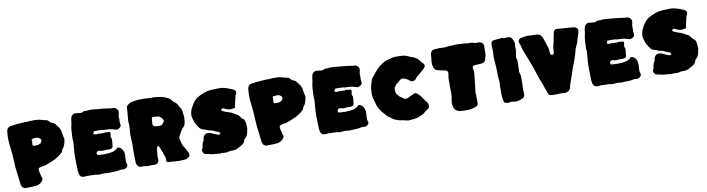

<svg xmlns="http://www.w3.org/2000/svg" viewBox="-30 -1692 9393 2550"><g transform="rotate(-10 4666.5 -416.5)"><path d="M138.7 19.5C138.7 19.5 134.8 20 134.8 20C128.4 20 123.5 14.2 120.1 2.4C112.3 -7.8 107.4 -21 105.5 -37.1C103.5 -53.2 101.6 -68.8 100.1 -85C98.1 -111.8 94.7 -138.7 90.3 -165.5C81.1 -228 75.2 -291 73.7 -354C71.3 -415 66.9 -470.7 60.1 -521C52.7 -580.1 48.8 -626 48.8 -658.2C48.8 -687.5 50.8 -716.8 54.2 -746.1C56.2 -770 63.5 -787.6 76.7 -798.8C89.4 -810.1 109.4 -816.4 136.2 -817.9C142.6 -818.4 162.6 -821.3 196.3 -825.7C208.5 -827.6 241.7 -830.1 295.9 -832.5C298.3 -832.5 302.2 -833.5 307.1 -835C317.4 -833.5 327.1 -832.5 337.4 -832.5C345.7 -832.5 359.4 -834 378.4 -836.9C378.4 -836.9 441.9 -837.4 441.9 -837.4C476.1 -837.4 507.3 -832.5 536.1 -822.8C552.7 -816.4 569.8 -812.5 586.9 -810.5C600.6 -809.1 613.8 -801.3 627 -786.6C627 -786.6 633.8 -779.3 633.8 -779.3C635.3 -778.3 636.2 -776.9 637.7 -775.4C644 -769 649.9 -764.6 654.3 -763.2C673.8 -758.8 689 -750 700.2 -736.8C710.9 -723.6 722.2 -709 734.4 -692.9C746.6 -676.8 754.9 -660.2 760.3 -643.6C765.1 -627 768.6 -609.4 770.5 -591.3C772 -573.2 775.9 -555.2 781.2 -538.1C783.2 -531.2 784.2 -524.4 784.2 -517.1C784.2 -510.7 781.7 -498.5 777.3 -479.5C773.9 -465.3 770 -451.7 765.1 -438.5C759.8 -425.3 752 -412.6 741.7 -401.4C735.8 -394.5 731.4 -386.2 729 -376C726.1 -365.7 721.7 -356.9 715.3 -350.1C687 -323.2 655.8 -300.3 622.1 -281.7C594.2 -268.1 565.4 -255.9 535.6 -244.6C517.1 -237.8 498.5 -230.5 480.5 -222.7C475.1 -220.2 458.5 -217.3 430.7 -213.9C402.8 -210 385.3 -203.1 378.9 -193.8C378.9 -193.8 379.4 -185.5 379.4 -185.5C379.4 -185.5 378.9 -166.5 378.9 -166.5C379.4 -152.8 384.8 -129.4 394.5 -96.2C394.5 -86.9 398.4 -75.7 406.2 -63C406.7 -61.5 407.2 -59.6 407.2 -57.1C407.2 -48.3 401.9 -36.6 391.6 -21.5C382.8 -9.3 371.6 0.5 357.9 7.8C344.2 16.1 329.6 22 314 24.4C282.2 27.8 251.5 29.3 221.7 29.3C214.4 29.3 205.6 29.8 194.3 30.3C183.1 30.8 172.4 31.2 161.1 31.2C155.8 31.2 147.9 27.3 138.7 19.5ZM469.7 -529.3C477.1 -540.5 481 -549.8 481 -557.6C481 -561 480.5 -564.5 479.5 -567.4C474.1 -578.6 465.3 -587.4 453.6 -593.8C441.4 -600.1 430.2 -603.5 418.9 -603.5C418.9 -603.5 413.1 -603 413.1 -603C398.9 -601.6 384.3 -600.1 369.6 -598.6C359.4 -598.1 354.5 -594.2 354.5 -587.4C354.5 -585 355 -582.5 355.5 -579.6C356 -573.7 356.4 -567.9 356.4 -562C356.4 -555.2 356 -548.3 355 -541.5C354.5 -538.1 354 -530.3 354 -518.1C354 -515.6 354.5 -513.2 355 -511.2C357.4 -505.4 367.7 -502.4 385.3 -502.4C428.7 -502.4 457 -511.2 469.7 -529.3Z M1157.7 24.4C1141.6 24.4 1129.9 22.5 1121.6 18.6C1117.7 16.6 1113.8 15.6 1110.4 15.6C1107.9 15.6 1106 16.1 1104 16.6C1104 16.6 1017.1 14.2 1017.1 14.2C1008.8 13.7 1000 13.7 991.7 13.7C984.9 13.7 978 14.6 971.7 17.1C962.4 16.6 953.6 16.1 945.8 16.1C910.6 16.1 890.6 -12.2 886.2 -69.3C886.2 -69.3 884.8 -115.2 884.8 -115.2C882.8 -158.7 881.8 -202.6 881.8 -246.6C881.8 -295.4 884.3 -344.2 889.6 -393.6C889.6 -393.6 895 -461.9 895 -461.9C895 -468.3 894.5 -474.1 893.1 -480.5C891.6 -486.3 891.1 -491.7 891.1 -497.1C891.1 -497.1 891.1 -500.5 891.1 -500.5C893.1 -522 894 -543.5 894 -565.4C895 -616.7 899.9 -657.2 908.2 -686.5C912.1 -702.1 914.6 -718.3 915.5 -734.4C915.5 -734.4 918.9 -761.7 918.9 -761.7C924.8 -803.2 945.3 -827.1 980 -833.5C986.3 -833.5 992.7 -833 1000 -831.5C1009.3 -829.6 1018.6 -828.6 1027.3 -828.6C1037.1 -826.2 1046.4 -824.7 1054.7 -824.7C1066.4 -824.7 1076.7 -827.1 1085.4 -832.5C1088.9 -835 1093.8 -837.4 1101.1 -838.9C1101.1 -838.9 1106.4 -839.8 1106.4 -839.8C1110.8 -841.3 1115.7 -841.8 1120.6 -841.8C1126.5 -841.8 1132.3 -840.8 1138.7 -838.9C1153.8 -842.3 1171.9 -843.8 1191.9 -843.8C1212.9 -843.8 1236.3 -841.8 1262.2 -838.4C1269.5 -838.4 1276.9 -837.4 1285.2 -835.4C1300.3 -835.4 1315.9 -834.5 1331.5 -832.5C1348.6 -831.1 1378.4 -827.6 1420.9 -822.3C1452.1 -816.4 1469.7 -813.5 1473.6 -813.5C1473.6 -813.5 1487.8 -814.5 1487.8 -814.5C1510.3 -814.5 1528.3 -806.6 1542 -791C1552.2 -779.8 1557.6 -766.1 1557.6 -750.5C1557.6 -742.7 1556.2 -734.4 1553.7 -725.6C1550.3 -716.8 1548.3 -708 1548.3 -699.2C1548.3 -689 1547.9 -678.7 1546.4 -668.5C1548.8 -664.1 1549.8 -659.2 1549.8 -652.8C1549.8 -649.4 1548.8 -647 1547.4 -645.5C1547.4 -645.5 1547.4 -612.3 1547.4 -612.3C1547.4 -605 1548.3 -598.1 1549.8 -591.3C1551.3 -584 1552.2 -577.6 1552.2 -572.3C1552.2 -562 1547.4 -553.2 1538.1 -544.9C1528.3 -536.6 1519.5 -531.2 1511.7 -528.3C1503.4 -524.9 1496.6 -523.4 1490.7 -523.4C1484.9 -523.4 1479 -524.4 1472.7 -526.4C1432.6 -540.5 1397.5 -547.4 1367.2 -547.4C1354.5 -547.4 1341.8 -547.9 1328.6 -548.8C1328.6 -548.8 1324.2 -548.3 1324.2 -548.3C1317.9 -548.3 1311 -549.8 1304.2 -553.2C1293 -555.2 1264.6 -556.2 1219.2 -556.2C1219.2 -556.2 1191.4 -555.7 1191.4 -555.7C1189.9 -555.2 1188.5 -553.7 1187 -551.3C1185.5 -548.8 1183.1 -543 1180.2 -534.7C1176.8 -526.4 1174.3 -520.5 1172.9 -517.6C1191.9 -512.2 1206.5 -509.8 1216.8 -509.8C1224.1 -509.8 1231 -510.7 1238.3 -512.2C1240.7 -512.7 1243.2 -513.2 1245.6 -513.2C1251 -510.7 1258.8 -509.8 1269 -509.8C1273.9 -509.8 1279.8 -510.3 1286.1 -510.7C1294.9 -509.3 1301.3 -508.3 1305.2 -508.3C1305.2 -508.3 1309.6 -508.3 1309.6 -508.3C1314 -508.3 1318.8 -509.8 1323.7 -513.2C1327.1 -513.7 1330.1 -513.7 1333.5 -513.7C1344.7 -513.7 1356.4 -512.2 1368.7 -509.8C1372.1 -510.3 1375.5 -510.7 1378.4 -510.7C1394.5 -510.7 1402.3 -503.4 1402.3 -488.8C1402.3 -482.4 1400.9 -475.1 1398.4 -467.8C1396 -460.4 1394.5 -453.1 1394.5 -446.3C1394.5 -437 1397 -428.2 1401.9 -419.9C1404.8 -415.5 1406.2 -411.1 1406.2 -406.7C1404.8 -394.5 1403.8 -382.8 1403.3 -370.6C1402.8 -356.4 1401.4 -342.3 1399.4 -328.1C1397.5 -314 1395 -303.7 1391.6 -296.9C1384.3 -291 1376.5 -287.1 1367.7 -285.6C1358.9 -283.7 1353 -282.7 1350.1 -282.7C1339.8 -282.7 1330.6 -283.2 1322.3 -283.7C1313 -283.2 1305.7 -283.2 1299.3 -283.2C1293.9 -283.2 1288.6 -282.7 1283.2 -281.7C1275.9 -280.3 1266.6 -279.8 1256.3 -279.8C1241.2 -279.8 1229 -282.2 1219.7 -287.1C1214.8 -288.6 1210 -289.6 1205.1 -289.6C1198.7 -289.6 1192.4 -287.1 1186.5 -282.2C1177.2 -275.4 1172.4 -267.6 1172.4 -258.8C1172.4 -254.9 1173.3 -250.5 1174.8 -246.1C1177.7 -239.7 1181.2 -235.8 1184.6 -235.4C1188 -234.9 1190.9 -234.4 1193.4 -234.4C1197.8 -234.4 1202.6 -233.9 1207.5 -233.4C1212.4 -232.4 1217.8 -231.9 1223.6 -231.9C1234.4 -231.9 1243.7 -231.4 1252 -231C1259.8 -230 1266.1 -229.5 1271.5 -229.5C1280.8 -229.5 1292 -230.5 1304.7 -231.9C1312 -232.4 1316.4 -232.4 1318.8 -232.4C1318.8 -232.4 1321.3 -231.9 1321.3 -231.9C1331.5 -232.4 1342.8 -233.9 1356 -237.3C1369.1 -240.7 1383.3 -243.2 1398.9 -245.6C1404.3 -248 1410.6 -251.5 1417 -255.9C1423.3 -260.3 1429.2 -263.7 1435.1 -266.6C1440.9 -269 1445.8 -274.4 1450.2 -281.7C1452.1 -285.2 1455.6 -286.6 1460.4 -286.6C1469.2 -286.6 1479 -283.7 1490.2 -278.3C1498.5 -273.9 1505.4 -268.6 1510.7 -262.2C1531.2 -237.8 1541.5 -208.5 1541.5 -174.8C1541 -161.1 1540.5 -147.5 1539.1 -133.3C1537.6 -121.1 1537.1 -108.9 1537.1 -96.7C1537.1 -78.1 1540 -61 1546.4 -45.9C1547.9 -42.5 1548.3 -39.1 1548.3 -35.6C1548.3 -26.9 1543.9 -18.1 1535.6 -9.8C1524.4 1.5 1510.7 9.3 1494.1 13.2C1485.8 12.7 1478 11.7 1469.7 9.3C1460.4 9.8 1452.6 10.3 1446.3 10.3C1439.9 10.3 1434.1 11.7 1428.7 14.6C1415.5 16.1 1404.8 17.6 1397.5 18.6C1389.6 19.5 1384.8 20 1382.8 20C1371.1 20 1353.5 20.5 1329.6 22C1305.7 23.4 1286.1 23.9 1271 23.9C1260.3 23.9 1249 22.9 1237.3 21C1234.9 19.5 1232.4 19 1229 19C1222.7 19 1214.8 19.5 1205.6 20.5C1187 22.9 1170.9 24.4 1157.7 24.4Z M2180.7 26.4C2175.3 24.4 2169.9 23.4 2163.6 23.4C2159.7 23.4 2156.2 23.4 2153.8 23.9C2150.9 24.4 2148.9 24.9 2147.5 24.9C2144.5 24.9 2141.1 24.4 2137.7 22.9C2134.3 21.5 2130.4 21 2127 21C2127 21 2122.6 21.5 2122.6 21.5C2122.6 21.5 2107.9 22 2107.9 22C2079.6 22 2065.4 13.2 2065.4 -4.9C2065.4 -8.8 2065.9 -13.2 2067.4 -17.6C2067.4 -17.6 2067.9 -23.4 2067.9 -23.4C2067.9 -35.6 2065.4 -50.3 2061 -66.4C2051.8 -79.1 2046.9 -89.8 2046.9 -98.6C2046.9 -102.1 2045.9 -107.4 2043.5 -114.3C2041 -121.1 2038.6 -125.5 2036.1 -127.4C2032.2 -138.7 2028.8 -148.4 2025.4 -156.7C2018.6 -172.9 2012.2 -188.5 2006.8 -203.6C2005.4 -210 2002 -212.9 1997.6 -212.9C1997.6 -212.9 1994.6 -212.4 1994.6 -212.4C1994.6 -212.4 1989.3 -213.9 1989.3 -213.9C1989.3 -213.9 1987.8 -213.4 1987.8 -213.4C1983.4 -210 1980 -204.1 1977.5 -194.8C1972.2 -182.6 1969.7 -168.5 1969.7 -152.3C1969.7 -142.1 1967.8 -129.4 1964.4 -114.3C1963.9 -102.1 1963.4 -91.8 1963.4 -83C1963.4 -83 1962.9 -67.4 1962.9 -67.4C1964.4 -62 1965.3 -56.2 1965.3 -50.8C1965.3 -50.8 1965.8 -39.1 1965.8 -39.1C1965.8 -18.1 1960 -2.4 1947.8 8.8C1936.5 18.6 1921.9 23.4 1902.8 23.4C1898.4 23.4 1893.6 22.9 1888.7 22.5C1883.3 22 1877.9 22 1872.6 22C1865.2 22 1858.4 22.5 1851.6 22.9C1844.7 23.4 1837.9 23.9 1831.5 23.9C1831.5 23.9 1812.5 25.9 1812.5 25.9C1807.1 25.9 1802.7 24.9 1798.3 22.9C1782.2 19.5 1761.2 17.6 1735.4 17.6C1726.1 17.6 1716.8 17.1 1707.5 15.6C1683.6 8.8 1668.5 -11.2 1663.1 -44.4C1663.1 -44.4 1659.2 -187.5 1659.2 -187.5C1659.2 -208 1659.7 -228.5 1660.6 -249C1661.6 -264.6 1662.1 -280.3 1662.1 -296.4C1662.1 -318.4 1661.1 -340.8 1659.2 -363.3C1657.7 -380.9 1656.7 -398.4 1656.7 -416C1656.7 -438.5 1658.2 -460.9 1660.6 -482.9C1663.1 -508.8 1664.6 -535.2 1664.6 -561.5C1664.1 -567.9 1663.6 -574.7 1662.6 -581.1C1661.1 -587.4 1660.6 -594.2 1660.6 -600.6C1660.6 -606.4 1662.6 -629.9 1666 -671.4C1670.9 -719.7 1673.3 -753.4 1673.3 -773.4C1673.3 -781.2 1673.8 -788.1 1674.8 -794.4C1677.2 -808.1 1694.3 -824.2 1726.1 -842.8C1746.1 -854 1788.6 -861.3 1854.5 -864.7C1854.5 -864.7 1864.7 -864.3 1864.7 -864.3C1883.3 -864.7 1897.9 -865.2 1909.2 -865.2C1917.5 -865.2 1923.8 -865.2 1927.7 -864.7C1958.5 -862.3 1989.7 -860.4 2021 -859.4C2026.9 -859.4 2032.7 -859.9 2038.6 -861.3C2038.6 -861.3 2042.5 -861.8 2042.5 -861.8C2048.8 -861.8 2063 -860.4 2085 -857.4C2135.7 -854 2184.1 -841.3 2230 -819.3C2253.9 -809.6 2272.9 -792.5 2286.6 -767.6C2291 -760.7 2297.4 -754.9 2306.2 -750.5C2314 -745.6 2319.8 -741.2 2324.2 -736.8C2335.4 -726.1 2342.3 -717.3 2344.7 -710.9C2344.7 -710.9 2377.9 -654.3 2377.9 -654.3C2383.3 -648.9 2387.7 -641.6 2390.1 -631.3C2392.6 -621.1 2394 -612.3 2394 -605.5C2394 -591.3 2395.5 -578.6 2397.9 -567.4C2400.4 -555.7 2401.9 -543 2401.9 -529.8C2401.9 -529.8 2400.4 -507.3 2400.4 -507.3C2399.9 -485.4 2396.5 -463.9 2391.1 -442.9C2385.7 -421.9 2373 -403.8 2353 -388.2C2352.5 -387.7 2351.6 -386.7 2350.6 -386.2C2349.1 -385.7 2343.3 -376 2333 -357.9C2317.9 -332.5 2303.7 -306.6 2291.5 -279.8C2290 -277.3 2289.6 -274.4 2289.6 -271C2289.6 -266.6 2292 -256.3 2296.4 -240.7C2305.7 -191.9 2314 -164.1 2321.3 -157.2C2325.2 -153.8 2332.5 -141.6 2343.3 -121.1C2354 -100.6 2363.8 -83 2372.6 -67.9C2379.9 -56.6 2383.3 -44.9 2383.3 -32.7C2383.3 -15.6 2375.5 -2 2359.9 7.8C2344.7 19 2332 24.4 2321.3 24.4C2313 24.4 2300.8 25.4 2283.7 26.9C2266.6 28.3 2251.5 29.3 2237.8 29.3C2227.5 29.3 2208.5 28.3 2180.7 26.4ZM2066.9 -475.6C2078.6 -475.6 2086.9 -477.5 2091.8 -481C2114.7 -505.9 2126.5 -521.5 2127 -526.9C2127 -526.9 2127.4 -531.2 2127.4 -531.2C2127.4 -533.7 2127 -535.6 2126 -537.6C2117.7 -560.5 2104.5 -578.1 2086.9 -589.4C2079.6 -595.7 2070.3 -599.6 2060.1 -601.1C2043 -603.5 2020.5 -604.5 1993.2 -604.5C1987.8 -604.5 1983.9 -604 1980.5 -602.5C1977.1 -601.1 1973.6 -577.1 1970.2 -530.8C1969.7 -525.4 1969.2 -521 1969.2 -516.6C1969.2 -504.9 1971.7 -496.6 1977.1 -492.2C1980.5 -486.8 1989.7 -482.4 2004.9 -478.5C2016.6 -475.1 2028.8 -473.6 2042 -473.6C2049.8 -473.6 2058.1 -474.1 2066.9 -475.6Z M2749 22.5C2749 22.5 2745.6 22 2745.6 22C2742.2 22 2738.8 22.9 2735.4 24.4C2727.1 21.5 2720.7 20 2716.8 20C2713.9 20 2710.9 20.5 2708.5 21.5C2702.6 20 2697.3 19 2691.9 19C2681.6 19 2671.9 17.6 2662.6 14.2C2662.6 14.2 2648.9 11.2 2648.9 11.2C2637.7 6.3 2629.4 3.9 2623.5 3.9C2623.5 3.9 2617.7 4.4 2617.7 4.4C2613.3 2.4 2608.9 1.5 2604.5 1.5C2589.8 1.5 2578.1 -5.4 2569.8 -19C2561.5 -31.2 2557.1 -43 2557.1 -53.2C2557.1 -61.5 2560.1 -69.3 2565.9 -77.6C2570.3 -83 2572.8 -89.4 2573.2 -96.2C2573.7 -124 2582 -149.9 2597.2 -174.3C2602.5 -182.6 2605.5 -192.9 2606.4 -204.1C2606.9 -210.4 2608.4 -216.3 2609.9 -222.7C2621.1 -253.4 2644.5 -269 2679.2 -269C2689.5 -269 2699.2 -267.1 2709 -262.7C2740.7 -247.6 2773.4 -233.9 2806.6 -221.7C2808.1 -221.2 2809.6 -221.2 2811.5 -221.2C2821.3 -221.2 2829.1 -223.6 2835.4 -228.5C2835.9 -229 2836.4 -230.5 2836.4 -231.9C2836.4 -234.4 2835.9 -237.3 2835 -241.7C2828.6 -252.9 2821.8 -258.8 2815.4 -259.8C2798.3 -263.7 2781.7 -270 2766.6 -279.3C2743.7 -292 2723.1 -298.8 2705.1 -299.8C2690.9 -301.3 2677.2 -305.2 2663.6 -312.5C2657.7 -315.4 2651.9 -317.9 2645.5 -320.3C2640.1 -323.7 2636.7 -325.2 2635.3 -325.2C2635.3 -325.2 2627 -324.7 2627 -324.7C2611.8 -328.1 2600.1 -333.5 2591.8 -341.3C2581.5 -347.2 2572.8 -356.4 2565.4 -369.6C2561 -377 2556.2 -384.3 2551.3 -390.6C2538.1 -408.2 2527.8 -426.8 2521 -446.8C2514.2 -466.8 2507.8 -488.3 2502.4 -511.7C2500.5 -519 2499.5 -524.9 2499.5 -529.8C2499.5 -542.5 2500.5 -551.8 2502 -557.6C2502.4 -571.3 2504.4 -582 2507.8 -590.3C2511.2 -598.1 2513.7 -606.4 2514.2 -614.7C2521.5 -629.4 2531.2 -647 2542.5 -667C2569.3 -714.4 2599.6 -747.1 2632.8 -765.1C2662.6 -781.2 2692.9 -795.4 2724.6 -806.6C2755.9 -817.9 2789.1 -824.2 2823.7 -825.7C2823.7 -825.7 2864.3 -827.1 2864.3 -827.1C2881.3 -828.6 2898.9 -829.1 2916 -829.1C2928.2 -829.1 2940.9 -828.6 2953.1 -828.1C2979.5 -825.2 3005.4 -818.8 3030.8 -809.6C3050.8 -803.2 3068.8 -796.4 3085.4 -788.6C3085.4 -788.6 3106.9 -779.3 3106.9 -779.3C3128.4 -769.5 3139.2 -756.3 3139.2 -739.3C3139.2 -731 3136.2 -721.2 3130.9 -710.9C3127.4 -706.1 3124.5 -701.7 3123 -697.3C3100.1 -605 3088.9 -556.6 3088.9 -552.2C3088.9 -552.2 3089.4 -546.9 3089.4 -546.9C3089.4 -540.5 3088.4 -537.1 3086.4 -535.6C3082.5 -533.7 3077.1 -532.7 3069.8 -532.7C3063.5 -532.7 3058.6 -532.2 3055.2 -531.7C3044.4 -528.8 3034.2 -527.3 3023.9 -527.3C3002 -527.3 2972.7 -537.1 2936 -556.2C2933.1 -557.1 2930.2 -557.6 2926.8 -557.6C2919.4 -557.6 2912.1 -554.7 2904.8 -548.3C2904.8 -548.3 2901.4 -539.1 2901.4 -539.1C2901.4 -539.1 2905.3 -532.7 2905.3 -532.7C2912.1 -521.5 2946.3 -506.8 3007.8 -488.3C3024.9 -484.4 3043.9 -475.1 3064.9 -460C3071.8 -454.6 3078.6 -450.7 3085.9 -448.2C3099.6 -443.4 3109.9 -437 3116.7 -429.2C3142.6 -395.5 3158.7 -376.5 3165 -371.6C3168.5 -371.6 3171.9 -371.1 3174.8 -369.6C3184.1 -356 3188.5 -348.1 3189 -345.7C3194.8 -329.1 3199.2 -298.8 3201.7 -254.4C3201.2 -240.7 3199.2 -227.1 3195.3 -212.9C3193.4 -205.6 3191.9 -197.8 3190.4 -190.4C3186 -159.7 3172.4 -133.3 3149.4 -112.3C3141.1 -104.5 3135.7 -97.7 3134.3 -92.3C3128.9 -68.8 3118.2 -51.8 3102.1 -40.5C3085.9 -29.3 3066.9 -18.6 3044.9 -8.3C3044.9 -8.3 3030.3 1.5 3030.3 1.5C3008.3 11.7 2987.8 17.1 2968.8 17.1C2968.8 17.1 2932.6 16.6 2932.6 16.6C2927.2 16.6 2922.4 17.1 2918 18.6C2898.9 24.9 2882.8 27.8 2869.6 27.8C2869.6 27.8 2839.4 27.3 2839.4 27.3C2836.9 26.4 2834 25.9 2831.1 25.9C2828.1 25.9 2821.8 25.4 2811.5 24.9C2804.2 27.3 2797.4 28.8 2791 29.3C2781.2 29.3 2767.1 26.9 2749 22.5Z M3389.2 19.5C3389.2 19.5 3385.3 20 3385.3 20C3378.9 20 3374 14.2 3370.6 2.4C3362.8 -7.8 3357.9 -21 3356 -37.1C3354 -53.2 3352.1 -68.8 3350.6 -85C3348.6 -111.8 3345.2 -138.7 3340.8 -165.5C3331.5 -228 3325.7 -291 3324.2 -354C3321.8 -415 3317.4 -470.7 3310.5 -521C3303.2 -580.1 3299.3 -626 3299.3 -658.2C3299.3 -687.5 3301.3 -716.8 3304.7 -746.1C3306.6 -770 3314 -787.6 3327.1 -798.8C3339.8 -810.1 3359.9 -816.4 3386.7 -817.9C3393.1 -818.4 3413.1 -821.3 3446.8 -825.7C3459 -827.6 3492.2 -830.1 3546.4 -832.5C3548.8 -832.5 3552.7 -833.5 3557.6 -835C3567.9 -833.5 3577.6 -832.5 3587.9 -832.5C3596.2 -832.5 3609.9 -834 3628.9 -836.9C3628.9 -836.9 3692.4 -837.4 3692.4 -837.4C3726.6 -837.4 3757.8 -832.5 3786.6 -822.8C3803.2 -816.4 3820.3 -812.5 3837.4 -810.5C3851.1 -809.1 3864.3 -801.3 3877.4 -786.6C3877.4 -786.6 3884.3 -779.3 3884.3 -779.3C3885.7 -778.3 3886.7 -776.9 3888.2 -775.4C3894.5 -769 3900.4 -764.6 3904.8 -763.2C3924.3 -758.8 3939.5 -750 3950.7 -736.8C3961.4 -723.6 3972.7 -709 3984.9 -692.9C3997.1 -676.8 4005.4 -660.2 4010.7 -643.6C4015.6 -627 4019 -609.4 4021 -591.3C4022.5 -573.2 4026.4 -555.2 4031.7 -538.1C4033.7 -531.2 4034.7 -524.4 4034.7 -517.1C4034.7 -510.7 4032.2 -498.5 4027.8 -479.5C4024.4 -465.3 4020.5 -451.7 4015.6 -438.5C4010.3 -425.3 4002.4 -412.6 3992.2 -401.4C3986.3 -394.5 3981.9 -386.2 3979.5 -376C3976.6 -365.7 3972.2 -356.9 3965.8 -350.1C3937.5 -323.2 3906.2 -300.3 3872.6 -281.7C3844.7 -268.1 3815.9 -255.9 3786.1 -244.6C3767.6 -237.8 3749 -230.5 3731 -222.7C3725.6 -220.2 3709 -217.3 3681.2 -213.9C3653.3 -210 3635.7 -203.1 3629.4 -193.8C3629.4 -193.8 3629.9 -185.5 3629.9 -185.5C3629.9 -185.5 3629.4 -166.5 3629.4 -166.5C3629.9 -152.8 3635.3 -129.4 3645 -96.2C3645 -86.9 3648.9 -75.7 3656.7 -63C3657.2 -61.5 3657.7 -59.6 3657.7 -57.1C3657.7 -48.3 3652.3 -36.6 3642.1 -21.5C3633.3 -9.3 3622.1 0.5 3608.4 7.8C3594.7 16.1 3580.1 22 3564.5 24.4C3532.7 27.8 3502 29.3 3472.2 29.3C3464.8 29.3 3456.1 29.8 3444.8 30.3C3433.6 30.8 3422.9 31.2 3411.6 31.2C3406.2 31.2 3398.4 27.3 3389.2 19.5ZM3720.2 -529.3C3727.5 -540.5 3731.4 -549.8 3731.4 -557.6C3731.4 -561 3731 -564.5 3730 -567.4C3724.6 -578.6 3715.8 -587.4 3704.1 -593.8C3691.9 -600.1 3680.7 -603.5 3669.4 -603.5C3669.4 -603.5 3663.6 -603 3663.6 -603C3649.4 -601.6 3634.8 -600.1 3620.1 -598.6C3609.9 -598.1 3605 -594.2 3605 -587.4C3605 -585 3605.5 -582.5 3606 -579.6C3606.4 -573.7 3606.9 -567.9 3606.9 -562C3606.9 -555.2 3606.4 -548.3 3605.5 -541.5C3605 -538.1 3604.5 -530.3 3604.5 -518.1C3604.5 -515.6 3605 -513.2 3605.5 -511.2C3607.9 -505.4 3618.2 -502.4 3635.7 -502.4C3679.2 -502.4 3707.5 -511.2 3720.2 -529.3Z M4408.2 24.4C4392.1 24.4 4380.4 22.5 4372.1 18.6C4368.2 16.6 4364.3 15.6 4360.8 15.6C4358.4 15.6 4356.4 16.1 4354.5 16.6C4354.5 16.6 4267.6 14.2 4267.6 14.2C4259.3 13.7 4250.5 13.7 4242.2 13.7C4235.4 13.7 4228.5 14.6 4222.2 17.1C4212.9 16.6 4204.1 16.1 4196.3 16.1C4161.1 16.1 4141.1 -12.2 4136.7 -69.3C4136.7 -69.3 4135.3 -115.2 4135.3 -115.2C4133.3 -158.7 4132.3 -202.6 4132.3 -246.6C4132.3 -295.4 4134.8 -344.2 4140.1 -393.6C4140.1 -393.6 4145.5 -461.9 4145.5 -461.9C4145.5 -468.3 4145 -474.1 4143.6 -480.5C4142.1 -486.3 4141.6 -491.7 4141.6 -497.1C4141.6 -497.1 4141.6 -500.5 4141.6 -500.5C4143.6 -522 4144.5 -543.5 4144.5 -565.4C4145.5 -616.7 4150.4 -657.2 4158.7 -686.5C4162.6 -702.1 4165 -718.3 4166 -734.4C4166 -734.4 4169.4 -761.7 4169.4 -761.7C4175.3 -803.2 4195.8 -827.1 4230.5 -833.5C4236.8 -833.5 4243.2 -833 4250.5 -831.5C4259.8 -829.6 4269 -828.6 4277.8 -828.6C4287.6 -826.2 4296.9 -824.7 4305.2 -824.7C4316.9 -824.7 4327.1 -827.1 4335.9 -832.5C4339.4 -835 4344.2 -837.4 4351.6 -838.9C4351.6 -838.9 4356.9 -839.8 4356.9 -839.8C4361.3 -841.3 4366.2 -841.8 4371.1 -841.8C4377 -841.8 4382.8 -840.8 4389.2 -838.9C4404.3 -842.3 4422.4 -843.8 4442.4 -843.8C4463.4 -843.8 4486.8 -841.8 4512.7 -838.4C4520 -838.4 4527.3 -837.4 4535.6 -835.4C4550.8 -835.4 4566.4 -834.5 4582 -832.5C4599.1 -831.1 4628.9 -827.6 4671.4 -822.3C4702.6 -816.4 4720.2 -813.5 4724.1 -813.5C4724.1 -813.5 4738.3 -814.5 4738.3 -814.5C4760.7 -814.5 4778.8 -806.6 4792.5 -791C4802.7 -779.8 4808.1 -766.1 4808.1 -750.5C4808.1 -742.7 4806.6 -734.4 4804.2 -725.6C4800.8 -716.8 4798.8 -708 4798.8 -699.2C4798.8 -689 4798.3 -678.7 4796.9 -668.5C4799.3 -664.1 4800.3 -659.2 4800.3 -652.8C4800.3 -649.4 4799.3 -647 4797.9 -645.5C4797.9 -645.5 4797.9 -612.3 4797.9 -612.3C4797.9 -605 4798.8 -598.1 4800.3 -591.3C4801.8 -584 4802.7 -577.6 4802.7 -572.3C4802.7 -562 4797.9 -553.2 4788.6 -544.9C4778.8 -536.6 4770 -531.2 4762.2 -528.3C4753.9 -524.9 4747.1 -523.4 4741.2 -523.4C4735.4 -523.4 4729.5 -524.4 4723.1 -526.4C4683.1 -540.5 4647.9 -547.4 4617.7 -547.4C4605 -547.4 4592.3 -547.9 4579.1 -548.8C4579.1 -548.8 4574.7 -548.3 4574.7 -548.3C4568.4 -548.3 4561.5 -549.8 4554.7 -553.2C4543.5 -555.2 4515.1 -556.2 4469.7 -556.2C4469.7 -556.2 4441.9 -555.7 4441.9 -555.7C4440.4 -555.2 4439 -553.7 4437.5 -551.3C4436 -548.8 4433.6 -543 4430.7 -534.7C4427.2 -526.4 4424.8 -520.5 4423.3 -517.6C4442.4 -512.2 4457 -509.8 4467.3 -509.8C4474.6 -509.8 4481.4 -510.7 4488.8 -512.2C4491.2 -512.7 4493.7 -513.2 4496.1 -513.2C4501.5 -510.7 4509.3 -509.8 4519.5 -509.8C4524.4 -509.8 4530.3 -510.3 4536.6 -510.7C4545.4 -509.3 4551.8 -508.3 4555.7 -508.3C4555.7 -508.3 4560.1 -508.3 4560.1 -508.3C4564.5 -508.3 4569.3 -509.8 4574.2 -513.2C4577.6 -513.7 4580.6 -513.7 4584 -513.7C4595.2 -513.7 4606.9 -512.2 4619.1 -509.8C4622.6 -510.3 4626 -510.7 4628.9 -510.7C4645 -510.7 4652.8 -503.4 4652.8 -488.8C4652.8 -482.4 4651.4 -475.1 4648.9 -467.8C4646.5 -460.4 4645 -453.1 4645 -446.3C4645 -437 4647.5 -428.2 4652.3 -419.9C4655.3 -415.5 4656.7 -411.1 4656.7 -406.7C4655.3 -394.5 4654.3 -382.8 4653.8 -370.6C4653.3 -356.4 4651.9 -342.3 4649.9 -328.1C4647.9 -314 4645.5 -303.7 4642.1 -296.9C4634.8 -291 4627 -287.1 4618.2 -285.6C4609.4 -283.7 4603.5 -282.7 4600.6 -282.7C4590.3 -282.7 4581.1 -283.2 4572.8 -283.7C4563.5 -283.2 4556.2 -283.2 4549.8 -283.2C4544.4 -283.2 4539.1 -282.7 4533.7 -281.7C4526.4 -280.3 4517.1 -279.8 4506.8 -279.8C4491.7 -279.8 4479.5 -282.2 4470.2 -287.1C4465.3 -288.6 4460.4 -289.6 4455.6 -289.6C4449.2 -289.6 4442.9 -287.1 4437 -282.2C4427.7 -275.4 4422.9 -267.6 4422.9 -258.8C4422.9 -254.9 4423.8 -250.5 4425.3 -246.1C4428.2 -239.7 4431.6 -235.8 4435.1 -235.4C4438.5 -234.9 4441.4 -234.4 4443.8 -234.4C4448.2 -234.4 4453.1 -233.9 4458 -233.4C4462.9 -232.4 4468.3 -231.9 4474.1 -231.9C4484.9 -231.9 4494.1 -231.4 4502.4 -231C4510.3 -230 4516.6 -229.5 4522 -229.5C4531.2 -229.5 4542.5 -230.5 4555.2 -231.9C4562.5 -232.4 4566.9 -232.4 4569.3 -232.4C4569.3 -232.4 4571.8 -231.9 4571.8 -231.9C4582 -232.4 4593.3 -233.9 4606.4 -237.3C4619.6 -240.7 4633.8 -243.2 4649.4 -245.6C4654.8 -248 4661.1 -251.5 4667.5 -255.9C4673.8 -260.3 4679.7 -263.7 4685.5 -266.6C4691.4 -269 4696.3 -274.4 4700.7 -281.7C4702.6 -285.2 4706.1 -286.6 4710.9 -286.6C4719.7 -286.6 4729.5 -283.7 4740.7 -278.3C4749 -273.9 4755.9 -268.6 4761.2 -262.2C4781.7 -237.8 4792 -208.5 4792 -174.8C4791.5 -161.1 4791 -147.5 4789.6 -133.3C4788.1 -121.1 4787.6 -108.9 4787.6 -96.7C4787.6 -78.1 4790.5 -61 4796.9 -45.9C4798.3 -42.5 4798.8 -39.1 4798.8 -35.6C4798.8 -26.9 4794.4 -18.1 4786.1 -9.8C4774.9 1.5 4761.2 9.3 4744.6 13.2C4736.3 12.7 4728.5 11.7 4720.2 9.3C4710.9 9.8 4703.1 10.3 4696.8 10.3C4690.4 10.3 4684.6 11.7 4679.2 14.6C4666 16.1 4655.3 17.6 4647.9 18.6C4640.1 19.5 4635.3 20 4633.3 20C4621.6 20 4604 20.5 4580.1 22C4556.2 23.4 4536.6 23.9 4521.5 23.9C4510.7 23.9 4499.5 22.9 4487.8 21C4485.4 19.5 4482.9 19 4479.5 19C4473.1 19 4465.3 19.5 4456.1 20.5C4437.5 22.9 4421.4 24.4 4408.2 24.4Z M5252 12.7C5231.9 12.7 5206.5 7.3 5176.3 -3.9C5145.5 -14.6 5116.7 -31.7 5089.8 -55.7C5062 -72.8 5042 -91.8 5028.8 -113.8C5025.4 -118.7 5021 -123 5015.6 -126.5C5005.4 -134.8 4991.2 -153.3 4973.1 -183.1C4967.3 -193.4 4961.9 -203.1 4957 -213.4C4952.1 -223.6 4949.2 -229.5 4947.8 -231C4946.3 -232.4 4934.6 -272.9 4912.6 -353C4909.7 -372.6 4908.2 -384.8 4907.7 -390.1C4909.7 -449.7 4913.6 -491.7 4919.9 -515.6C4928.2 -537.6 4934.1 -555.7 4937 -569.8C4939.9 -584 4945.8 -597.2 4954.6 -609.4C4973.6 -634.3 5002 -668 5038.6 -710.9C5059.6 -734.4 5084 -753.9 5110.8 -770C5120.1 -776.4 5129.4 -782.7 5138.7 -789.1C5148.9 -796.4 5159.7 -800.8 5169.9 -803.2C5178.2 -804.7 5193.8 -809.6 5216.8 -817.4C5226.1 -818.8 5234.9 -821.3 5243.7 -825.7C5246.1 -826.7 5248 -827.1 5250.5 -827.1C5252.9 -827.1 5258.8 -828.1 5269 -830.6C5279.3 -832.5 5289.1 -834 5299.3 -834.5C5365.7 -834.5 5410.2 -831.5 5433.1 -825.7C5454.6 -818.4 5479 -808.1 5506.8 -794.9C5522.9 -791.5 5538.6 -785.6 5552.7 -778.3C5583 -762.2 5607.4 -740.2 5625.5 -711.4C5630.4 -704.1 5636.2 -697.8 5643.6 -691.4C5659.2 -677.2 5667 -664.1 5667 -651.4C5667 -638.2 5655.3 -621.1 5631.3 -600.1C5607.4 -579.1 5574.2 -550.3 5530.8 -513.7C5516.6 -487.8 5497.6 -475.1 5473.6 -475.1C5457.5 -475.1 5442.4 -481.9 5428.2 -495.6C5420.9 -502.9 5413.1 -508.3 5404.8 -511.7C5398.4 -514.2 5392.6 -517.1 5386.7 -520C5369.6 -528.8 5355.5 -533.2 5343.3 -533.2C5330.1 -533.2 5315.4 -525.4 5300.3 -510.3C5294.4 -505.9 5290 -502 5286.6 -498.5C5280.8 -493.2 5274.4 -487.8 5267.6 -483.4C5256.3 -476.6 5248 -468.8 5243.7 -459.5C5238.8 -450.2 5231.9 -441.9 5222.7 -434.1C5220.7 -416 5219.7 -404.8 5219.7 -400.4C5219.7 -386.7 5222.2 -370.6 5227.1 -351.6C5238.3 -337.4 5248.5 -324.7 5257.3 -314.5C5264.6 -305.2 5274.9 -297.4 5288.1 -290C5296.4 -287.6 5307.1 -279.3 5319.8 -265.6C5326.2 -262.2 5335.4 -260.7 5346.7 -260.7C5361.3 -260.7 5375 -264.2 5387.2 -271.5C5410.6 -285.6 5435.1 -297.4 5460.4 -307.6C5465.8 -310.1 5471.2 -311 5476.6 -311C5489.7 -311 5502.9 -303.7 5516.1 -289.6C5516.1 -289.6 5527.8 -277.8 5527.8 -277.8C5541.5 -266.6 5551.8 -253.9 5559.1 -239.7C5559.1 -239.7 5597.7 -185.1 5597.7 -185.1C5603.5 -178.7 5609.4 -171.9 5614.7 -165C5624 -152.8 5628.4 -135.7 5628.4 -114.3C5628.4 -108.4 5627.9 -103 5627 -97.7C5625.5 -92.3 5622.6 -87.9 5617.7 -84C5612.8 -79.6 5607.4 -75.7 5602.1 -72.3C5596.2 -68.8 5590.8 -65.4 5586.4 -62C5583.5 -59.6 5580.6 -57.6 5577.1 -55.7C5571.8 -52.2 5566.9 -48.8 5562.5 -44.4C5553.7 -34.7 5544.4 -27.3 5535.2 -22C5525.9 -16.6 5509.3 -8.8 5485.8 2C5462.4 12.7 5434.6 20 5402.8 23.4C5370.6 27.3 5347.7 29.3 5334 29.3C5320.8 29.3 5293.5 23.9 5252 12.7Z M6082 28.8C6062 28.8 6043 27.8 6025.9 25.4C6006.3 22.5 5987.8 15.1 5970.2 2.9C5946.3 -16.1 5934.6 -49.8 5934.6 -98.1C5934.6 -110.4 5936 -123 5938.5 -135.3C5946.3 -165.5 5950.2 -196.3 5950.2 -228C5950.2 -228 5949.7 -250.5 5949.7 -250.5C5948.2 -266.6 5947.8 -282.2 5947.8 -298.3C5947.8 -298.3 5948.7 -346.2 5948.7 -346.2C5948.7 -346.2 5947.8 -393.1 5947.8 -393.1C5947.8 -424.8 5951.2 -456.1 5957.5 -487.8C5958.5 -492.2 5959 -496.6 5959 -500.5C5959 -523.9 5944.3 -537.6 5914.6 -541.5C5877.9 -546.9 5842.8 -555.2 5808.1 -566.4C5794.9 -571.3 5784.2 -583.5 5775.9 -603.5C5768.6 -623.5 5765.1 -638.7 5765.1 -649.9C5764.6 -661.1 5764.6 -667.5 5764.6 -669.4C5764.6 -688.5 5766.1 -707.5 5769.5 -726.6C5772 -746.6 5773.9 -766.1 5774.9 -786.1C5776.4 -801.3 5781.7 -813.5 5791 -823.7C5800.3 -834 5812 -839.4 5826.7 -840.8C5826.7 -840.8 5846.7 -842.3 5846.7 -842.3C5865.2 -844.7 5883.8 -845.7 5902.8 -845.7C5912.1 -845.7 5921.4 -845.2 5931.6 -844.2C5941.4 -843.3 5951.2 -842.8 5961.4 -842.8C5981 -842.8 6000.5 -845.2 6019.5 -849.6C6023.4 -850.1 6027.3 -850.6 6030.8 -850.6C6030.8 -850.6 6065.4 -851.1 6065.4 -851.1C6066.9 -851.1 6068.4 -851.1 6070.8 -850.6C6072.8 -850.1 6075.7 -850.1 6079.1 -850.1C6080.6 -850.1 6082 -850.6 6083.5 -851.1C6094.7 -853.5 6105.5 -854.5 6116.2 -854.5C6128.4 -854.5 6143.6 -854 6162.6 -852.5C6181.2 -851.1 6196.3 -850.1 6208.5 -850.1C6223.6 -850.1 6238.3 -848.6 6253.4 -845.7C6266.6 -843.3 6279.3 -841.8 6292.5 -841.8C6300.3 -841.8 6308.6 -842.3 6317.9 -843.3C6328.6 -843.3 6338.9 -841.8 6349.1 -838.4C6354.5 -836.4 6360.4 -835 6365.7 -834C6369.6 -833.5 6373.5 -832.5 6377 -831.1C6383.8 -828.6 6390.6 -827.6 6397.5 -827.6C6397.5 -827.6 6422.9 -829.6 6422.9 -829.6C6442.9 -829.6 6459 -824.2 6470.2 -814C6483.4 -801.3 6490.2 -785.2 6490.2 -765.6C6490.2 -761.2 6489.3 -755.9 6487.8 -750C6487.8 -750 6488.8 -723.6 6488.8 -723.6C6488.8 -723.6 6488.3 -714.4 6488.3 -714.4C6488.3 -711.9 6488.3 -710.4 6488.8 -709.5C6488.8 -709.5 6488.8 -674.3 6488.8 -674.3C6488.8 -660.2 6485.8 -645 6480.5 -627.9C6480.5 -627.9 6475.1 -606.4 6475.1 -606.4C6469.7 -577.6 6457 -559.6 6437.5 -551.8C6426.3 -546.9 6401.9 -543.9 6364.7 -543.5C6348.1 -543 6331.5 -542 6314.9 -540.5C6297.9 -537.6 6289.6 -526.9 6289.6 -508.3C6289.6 -502.9 6290 -497.1 6291.5 -490.7C6295.4 -476.6 6297.4 -461.9 6297.4 -447.8C6297.4 -430.2 6295.4 -408.2 6291.5 -382.3C6288.1 -356.9 6283.2 -311 6276.9 -244.6C6275.9 -236.8 6274.9 -229 6273.4 -221.7C6271 -208.5 6269.5 -195.8 6269 -183.1C6269 -169.4 6269.5 -155.8 6270.5 -142.6C6272 -125 6272.5 -103 6272.5 -77.1C6272.5 -60.1 6272 -43.5 6271 -26.9C6270.5 -22.5 6269 -17.6 6266.1 -12.7C6262.7 -7.3 6259.3 -3.9 6254.9 -1.5C6213.9 19 6165 29.3 6107.9 29.3C6099.6 28.8 6091.3 28.8 6082 28.8Z M6734.4 23.9C6730 22.5 6725.1 22 6719.7 22C6712.4 22 6704.1 23.4 6694.3 25.9C6688 27.8 6682.1 28.8 6675.8 28.8C6675.8 28.8 6668 28.3 6668 28.3C6668 28.3 6655.8 26.4 6655.8 26.4C6647 24.9 6638.7 22.5 6631.3 19C6624 15.6 6618.7 8.8 6616.2 -1.5C6616.2 -1.5 6614.7 -8.3 6614.7 -8.3C6607.9 -39.1 6604 -70.3 6603 -101.6C6603 -115.7 6604 -130.4 6605.5 -144.5C6605.5 -144.5 6604 -191.9 6604 -191.9C6604 -204.6 6604.5 -217.3 6606 -230.5C6606.9 -240.2 6607.4 -250 6607.4 -260.3C6607.4 -273.4 6606.4 -286.6 6604 -299.3C6601.1 -314 6599.1 -369.1 6597.7 -464.4C6597.7 -464.4 6587.9 -597.7 6587.9 -597.7C6588.4 -609.9 6588.9 -621.6 6589.8 -633.3C6591.3 -652.3 6591.8 -670.9 6591.8 -689.9C6591.8 -702.1 6591.3 -713.9 6590.3 -726.1C6588.9 -737.8 6588.4 -749.5 6587.9 -761.7C6588.9 -799.3 6600.6 -819.3 6623.5 -822.8C6667.5 -828.1 6700.2 -831.1 6722.2 -832.5C6727.1 -833.5 6731.9 -834 6736.8 -834C6740.2 -834 6742.7 -833.5 6745.1 -832C6752.9 -827.6 6760.7 -825.7 6768.1 -825.7C6775.9 -825.7 6783.7 -826.2 6791 -827.1C6801.3 -828.6 6810.5 -829.1 6817.9 -829.1C6826.2 -829.1 6835.4 -828.1 6845.2 -825.7C6856.4 -822.8 6865.2 -814.9 6871.6 -802.2C6888.7 -774.4 6897.5 -751 6897.5 -732.4C6897.5 -723.1 6896 -713.9 6893.1 -704.6C6893.1 -704.6 6892.6 -698.7 6892.6 -698.7C6892.6 -696.3 6893.1 -694.3 6893.6 -691.9C6894 -689.5 6894 -686.5 6894 -684.1C6894 -678.7 6894 -673.3 6894.5 -668.9C6895 -664.1 6895 -659.7 6895 -655.3C6895 -635.3 6892.1 -614.3 6886.7 -591.3C6883.3 -577.1 6880.9 -562.5 6879.4 -548.3C6879.4 -541 6881.3 -533.2 6885.3 -525.9C6888.7 -518.1 6891.1 -510.3 6891.6 -502.9C6891.6 -476.6 6891.1 -450.2 6889.6 -423.8C6888.2 -389.2 6887.7 -368.2 6887.7 -360.8C6887.7 -349.6 6889.2 -338.4 6892.6 -327.6C6899.4 -310.1 6902.8 -289.1 6902.8 -265.1C6902.8 -255.4 6902.3 -245.6 6901.4 -235.8C6901.4 -235.8 6901.4 -204.6 6901.4 -204.6C6901.4 -188 6900.9 -172.4 6899.9 -157.7C6899.9 -157.7 6899.9 -153.8 6899.9 -153.8C6898.4 -130.9 6897.5 -117.2 6897.5 -112.3C6897.9 -103 6898.4 -93.8 6899.4 -84.5C6900.9 -72.3 6901.4 -60.1 6901.4 -47.9C6900.9 -23.9 6891.1 -6.8 6872.1 4.4C6839.4 21 6808.1 29.3 6777.3 29.3C6763.2 29.3 6749 27.3 6734.4 23.9Z M7414.1 29.3C7408.7 27.8 7404.3 26.9 7400.9 26.9C7335.9 28.3 7297.4 28.8 7285.2 28.8C7270.5 28.8 7255.9 27.3 7241.7 24.9C7231.9 22.5 7225.1 18.1 7220.7 10.7C7216.3 3.9 7212.4 -5.4 7209 -16.6C7193.4 -57.1 7183.1 -85.9 7177.7 -103.5C7169.4 -130.9 7159.2 -158.2 7147.5 -185.1C7135.7 -211.9 7125.5 -239.3 7117.2 -267.6C7099.1 -329.1 7078.1 -389.6 7054.7 -449.2C7036.6 -498.5 7022.9 -534.7 7012.7 -557.6C7003.4 -579.1 6995.1 -600.6 6986.8 -622.6C6981.4 -638.7 6976.6 -655.8 6973.1 -672.9C6968.3 -695.8 6963.4 -711.4 6959 -719.2C6954.1 -728.5 6951.7 -737.8 6951.7 -746.1C6951.7 -753.4 6953.6 -760.7 6957.5 -767.6C6965.8 -781.7 6979 -790 6996.6 -792C7007.8 -793 7019 -794.9 7030.3 -797.9C7044.4 -801.3 7058.6 -803.2 7072.8 -803.7C7089.4 -803.2 7111.8 -801.8 7139.6 -800.3C7167.5 -798.8 7187.5 -797.9 7199.7 -797.9C7211.9 -797.9 7223.6 -794.9 7235.4 -789.6C7258.3 -779.3 7275.4 -754.4 7286.6 -715.3C7297.9 -676.3 7308.1 -645.5 7317.4 -623C7324.7 -604 7329.1 -584.5 7330.1 -564.9C7330.1 -564.9 7334 -527.8 7334 -527.8C7335.4 -507.3 7343.8 -497.1 7357.9 -497.1C7376 -499.5 7385.3 -511.7 7385.7 -533.7C7385.7 -570.3 7390.1 -603 7398.4 -631.8C7399.4 -638.7 7402.8 -649.4 7408.7 -664.1C7408.7 -664.1 7412.6 -695.8 7412.6 -695.8C7412.6 -695.8 7432.6 -793.5 7432.6 -793.5C7436 -803.2 7442.4 -811 7451.2 -817.4C7460 -823.7 7468.8 -826.7 7478 -826.7C7478 -826.7 7484.9 -826.2 7484.9 -826.2C7504.4 -822.8 7523.9 -821.3 7543.9 -821.3C7560.1 -820.8 7588.4 -818.8 7627.9 -814.9C7667.5 -811 7690.4 -809.1 7696.3 -809.1C7715.3 -809.1 7731.9 -801.8 7746.1 -786.6C7754.4 -777.3 7758.3 -768.1 7758.3 -758.8C7758.3 -750.5 7753.9 -732.4 7745.6 -704.6C7736.8 -676.8 7730.5 -658.2 7726.6 -648.9C7726.6 -648.9 7720.2 -624.5 7720.2 -624.5C7715.8 -602.1 7708 -581.5 7697.3 -563.5C7684.1 -540.5 7675.8 -517.1 7671.9 -492.2C7668.9 -477.1 7665 -462.4 7659.7 -447.8C7654.3 -432.6 7648.9 -417.5 7644 -401.4C7633.8 -367.7 7621.6 -335 7607.4 -303.2C7592.3 -265.6 7584 -241.2 7582.5 -230C7582.5 -225.1 7565.4 -176.3 7531.2 -84C7526.4 -71.8 7522.9 -59.6 7520.5 -46.4C7517.1 -20.5 7507.8 -1.5 7492.2 10.7C7476.6 22.9 7460.4 29.3 7443.8 29.3C7439 30.8 7434.1 31.7 7428.7 31.7C7424.3 31.7 7419.4 30.8 7414.1 29.3Z M8082.5 24.4C8066.4 24.4 8054.7 22.5 8046.4 18.6C8042.5 16.6 8038.6 15.6 8035.2 15.6C8032.7 15.6 8030.8 16.1 8028.8 16.6C8028.8 16.6 7941.9 14.2 7941.9 14.2C7933.6 13.7 7924.8 13.7 7916.5 13.7C7909.7 13.7 7902.8 14.6 7896.5 17.1C7887.2 16.6 7878.4 16.1 7870.6 16.1C7835.4 16.1 7815.4 -12.2 7811 -69.3C7811 -69.3 7809.6 -115.2 7809.6 -115.2C7807.6 -158.7 7806.6 -202.6 7806.6 -246.6C7806.6 -295.4 7809.1 -344.2 7814.5 -393.6C7814.5 -393.6 7819.8 -461.9 7819.8 -461.9C7819.8 -468.3 7819.3 -474.1 7817.9 -480.5C7816.4 -486.3 7815.9 -491.7 7815.9 -497.1C7815.9 -497.1 7815.9 -500.5 7815.9 -500.5C7817.9 -522 7818.8 -543.5 7818.8 -565.4C7819.8 -616.7 7824.7 -657.2 7833 -686.5C7836.9 -702.1 7839.4 -718.3 7840.3 -734.4C7840.3 -734.4 7843.8 -761.7 7843.8 -761.7C7849.6 -803.2 7870.1 -827.1 7904.8 -833.5C7911.1 -833.5 7917.5 -833 7924.8 -831.5C7934.1 -829.6 7943.4 -828.6 7952.1 -828.6C7961.9 -826.2 7971.2 -824.7 7979.5 -824.7C7991.2 -824.7 8001.5 -827.1 8010.3 -832.5C8013.7 -835 8018.6 -837.4 8025.9 -838.9C8025.9 -838.9 8031.2 -839.8 8031.2 -839.8C8035.6 -841.3 8040.5 -841.8 8045.4 -841.8C8051.3 -841.8 8057.1 -840.8 8063.5 -838.9C8078.6 -842.3 8096.7 -843.8 8116.7 -843.8C8137.7 -843.8 8161.1 -841.8 8187 -838.4C8194.3 -838.4 8201.7 -837.4 8210 -835.4C8225.1 -835.4 8240.7 -834.5 8256.3 -832.5C8273.4 -831.1 8303.2 -827.6 8345.7 -822.3C8377 -816.4 8394.5 -813.5 8398.4 -813.5C8398.4 -813.5 8412.6 -814.5 8412.6 -814.5C8435.1 -814.5 8453.1 -806.6 8466.8 -791C8477.1 -779.8 8482.4 -766.1 8482.4 -750.5C8482.4 -742.7 8481 -734.4 8478.5 -725.6C8475.1 -716.8 8473.1 -708 8473.1 -699.2C8473.1 -689 8472.7 -678.7 8471.2 -668.5C8473.6 -664.1 8474.6 -659.2 8474.6 -652.8C8474.6 -649.4 8473.6 -647 8472.2 -645.5C8472.2 -645.5 8472.2 -612.3 8472.2 -612.3C8472.2 -605 8473.1 -598.1 8474.6 -591.3C8476.1 -584 8477.1 -577.6 8477.1 -572.3C8477.1 -562 8472.2 -553.2 8462.9 -544.9C8453.1 -536.6 8444.3 -531.2 8436.5 -528.3C8428.2 -524.9 8421.4 -523.4 8415.5 -523.4C8409.7 -523.4 8403.8 -524.4 8397.5 -526.4C8357.4 -540.5 8322.3 -547.4 8292 -547.4C8279.3 -547.4 8266.6 -547.9 8253.4 -548.8C8253.4 -548.8 8249 -548.3 8249 -548.3C8242.7 -548.3 8235.8 -549.8 8229 -553.2C8217.8 -555.2 8189.5 -556.2 8144 -556.2C8144 -556.2 8116.2 -555.7 8116.2 -555.7C8114.7 -555.2 8113.3 -553.7 8111.8 -551.3C8110.4 -548.8 8107.9 -543 8105 -534.7C8101.6 -526.4 8099.1 -520.5 8097.7 -517.6C8116.7 -512.2 8131.3 -509.8 8141.6 -509.8C8148.9 -509.8 8155.8 -510.7 8163.1 -512.2C8165.5 -512.7 8168 -513.2 8170.4 -513.2C8175.8 -510.7 8183.6 -509.8 8193.8 -509.8C8198.7 -509.8 8204.6 -510.3 8210.9 -510.7C8219.7 -509.3 8226.1 -508.3 8230 -508.3C8230 -508.3 8234.4 -508.3 8234.4 -508.3C8238.8 -508.3 8243.7 -509.8 8248.5 -513.2C8252 -513.7 8254.9 -513.7 8258.3 -513.7C8269.5 -513.7 8281.2 -512.2 8293.5 -509.8C8296.9 -510.3 8300.3 -510.7 8303.2 -510.7C8319.3 -510.7 8327.1 -503.4 8327.1 -488.8C8327.1 -482.4 8325.7 -475.1 8323.2 -467.8C8320.8 -460.4 8319.3 -453.1 8319.3 -446.3C8319.3 -437 8321.8 -428.2 8326.7 -419.9C8329.6 -415.5 8331.1 -411.1 8331.1 -406.7C8329.6 -394.5 8328.6 -382.8 8328.1 -370.6C8327.6 -356.4 8326.2 -342.3 8324.2 -328.1C8322.3 -314 8319.8 -303.7 8316.4 -296.9C8309.1 -291 8301.3 -287.1 8292.5 -285.6C8283.7 -283.7 8277.8 -282.7 8274.9 -282.7C8264.6 -282.7 8255.4 -283.2 8247.1 -283.7C8237.8 -283.2 8230.5 -283.2 8224.1 -283.2C8218.8 -283.2 8213.4 -282.7 8208 -281.7C8200.7 -280.3 8191.4 -279.8 8181.2 -279.8C8166 -279.8 8153.8 -282.2 8144.5 -287.1C8139.6 -288.6 8134.8 -289.6 8129.9 -289.6C8123.5 -289.6 8117.2 -287.1 8111.3 -282.2C8102.1 -275.4 8097.2 -267.6 8097.2 -258.8C8097.2 -254.9 8098.1 -250.5 8099.6 -246.1C8102.5 -239.7 8106 -235.8 8109.4 -235.4C8112.8 -234.9 8115.7 -234.4 8118.2 -234.4C8122.6 -234.4 8127.4 -233.9 8132.3 -233.4C8137.2 -232.4 8142.6 -231.9 8148.4 -231.9C8159.2 -231.9 8168.5 -231.4 8176.8 -231C8184.6 -230 8190.9 -229.5 8196.3 -229.5C8205.6 -229.5 8216.8 -230.5 8229.5 -231.9C8236.8 -232.4 8241.2 -232.4 8243.7 -232.4C8243.7 -232.4 8246.1 -231.9 8246.1 -231.9C8256.3 -232.4 8267.6 -233.9 8280.8 -237.3C8293.9 -240.7 8308.1 -243.2 8323.7 -245.6C8329.1 -248 8335.4 -251.5 8341.8 -255.9C8348.1 -260.3 8354 -263.7 8359.9 -266.6C8365.7 -269 8370.6 -274.4 8375 -281.7C8377 -285.2 8380.4 -286.6 8385.3 -286.6C8394 -286.6 8403.8 -283.7 8415 -278.3C8423.3 -273.9 8430.2 -268.6 8435.5 -262.2C8456.1 -237.8 8466.3 -208.5 8466.3 -174.8C8465.8 -161.1 8465.3 -147.5 8463.9 -133.3C8462.4 -121.1 8461.9 -108.9 8461.9 -96.7C8461.9 -78.1 8464.8 -61 8471.2 -45.9C8472.7 -42.5 8473.1 -39.1 8473.1 -35.6C8473.1 -26.9 8468.8 -18.1 8460.4 -9.8C8449.2 1.5 8435.5 9.3 8418.9 13.2C8410.6 12.7 8402.8 11.7 8394.5 9.3C8385.3 9.8 8377.4 10.3 8371.1 10.3C8364.7 10.3 8358.9 11.7 8353.5 14.6C8340.3 16.1 8329.6 17.6 8322.3 18.6C8314.5 19.5 8309.6 20 8307.6 20C8295.9 20 8278.3 20.5 8254.4 22C8230.5 23.4 8210.9 23.9 8195.8 23.9C8185.1 23.9 8173.8 22.9 8162.1 21C8159.7 19.5 8157.2 19 8153.8 19C8147.5 19 8139.6 19.5 8130.4 20.5C8111.8 22.9 8095.7 24.4 8082.5 24.4Z M8831.1 22.5C8831.1 22.5 8827.6 22 8827.6 22C8824.2 22 8820.8 22.9 8817.4 24.4C8809.1 21.5 8802.7 20 8798.8 20C8795.9 20 8793 20.5 8790.5 21.5C8784.7 20 8779.3 19 8773.9 19C8763.7 19 8753.9 17.6 8744.6 14.2C8744.6 14.2 8731 11.2 8731 11.2C8719.7 6.3 8711.4 3.9 8705.6 3.9C8705.6 3.9 8699.7 4.4 8699.7 4.4C8695.3 2.4 8690.9 1.5 8686.5 1.5C8671.9 1.5 8660.2 -5.4 8651.9 -19C8643.6 -31.2 8639.2 -43 8639.2 -53.2C8639.2 -61.5 8642.1 -69.3 8647.9 -77.6C8652.3 -83 8654.8 -89.4 8655.3 -96.2C8655.8 -124 8664.1 -149.9 8679.2 -174.3C8684.6 -182.6 8687.5 -192.9 8688.5 -204.1C8689 -210.4 8690.4 -216.3 8691.9 -222.7C8703.1 -253.4 8726.6 -269 8761.2 -269C8771.5 -269 8781.2 -267.1 8791 -262.7C8822.8 -247.6 8855.5 -233.9 8888.7 -221.7C8890.1 -221.2 8891.6 -221.2 8893.6 -221.2C8903.3 -221.2 8911.1 -223.6 8917.5 -228.5C8918 -229 8918.5 -230.5 8918.5 -231.9C8918.5 -234.4 8918 -237.3 8917 -241.7C8910.6 -252.9 8903.8 -258.8 8897.5 -259.8C8880.4 -263.7 8863.8 -270 8848.6 -279.3C8825.7 -292 8805.2 -298.8 8787.1 -299.8C8772.9 -301.3 8759.3 -305.2 8745.6 -312.5C8739.7 -315.4 8733.9 -317.9 8727.5 -320.3C8722.2 -323.7 8718.8 -325.2 8717.3 -325.2C8717.3 -325.2 8709 -324.7 8709 -324.7C8693.8 -328.1 8682.1 -333.5 8673.8 -341.3C8663.6 -347.2 8654.8 -356.4 8647.5 -369.6C8643.1 -377 8638.2 -384.3 8633.3 -390.6C8620.1 -408.2 8609.9 -426.8 8603 -446.8C8596.2 -466.8 8589.8 -488.3 8584.5 -511.7C8582.5 -519 8581.5 -524.9 8581.5 -529.8C8581.5 -542.5 8582.5 -551.8 8584 -557.6C8584.5 -571.3 8586.4 -582 8589.8 -590.3C8593.3 -598.1 8595.7 -606.4 8596.2 -614.7C8603.5 -629.4 8613.3 -647 8624.5 -667C8651.4 -714.4 8681.6 -747.1 8714.8 -765.1C8744.6 -781.2 8774.9 -795.4 8806.6 -806.6C8837.9 -817.9 8871.1 -824.2 8905.8 -825.7C8905.8 -825.7 8946.3 -827.1 8946.3 -827.1C8963.4 -828.6 8981 -829.1 8998 -829.1C9010.3 -829.1 9022.9 -828.6 9035.2 -828.1C9061.5 -825.2 9087.4 -818.8 9112.8 -809.6C9132.8 -803.2 9150.9 -796.4 9167.5 -788.6C9167.5 -788.6 9189 -779.3 9189 -779.3C9210.4 -769.5 9221.2 -756.3 9221.2 -739.3C9221.2 -731 9218.3 -721.2 9212.9 -710.9C9209.5 -706.1 9206.5 -701.7 9205.1 -697.3C9182.1 -605 9170.9 -556.6 9170.9 -552.2C9170.9 -552.2 9171.4 -546.9 9171.4 -546.9C9171.4 -540.5 9170.4 -537.1 9168.5 -535.6C9164.6 -533.7 9159.2 -532.7 9151.9 -532.7C9145.5 -532.7 9140.6 -532.2 9137.2 -531.7C9126.5 -528.8 9116.2 -527.3 9106 -527.3C9084 -527.3 9054.7 -537.1 9018.1 -556.2C9015.1 -557.1 9012.2 -557.6 9008.8 -557.6C9001.5 -557.6 8994.1 -554.7 8986.8 -548.3C8986.8 -548.3 8983.4 -539.1 8983.4 -539.1C8983.4 -539.1 8987.3 -532.7 8987.3 -532.7C8994.1 -521.5 9028.3 -506.8 9089.8 -488.3C9106.9 -484.4 9126 -475.1 9147 -460C9153.8 -454.6 9160.6 -450.7 9168 -448.2C9181.6 -443.4 9191.9 -437 9198.7 -429.2C9224.6 -395.5 9240.7 -376.5 9247.1 -371.6C9250.5 -371.6 9253.9 -371.1 9256.8 -369.6C9266.1 -356 9270.5 -348.1 9271 -345.7C9276.9 -329.1 9281.2 -298.8 9283.7 -254.4C9283.2 -240.7 9281.2 -227.1 9277.3 -212.9C9275.4 -205.6 9273.9 -197.8 9272.5 -190.4C9268.1 -159.7 9254.4 -133.3 9231.4 -112.3C9223.1 -104.5 9217.8 -97.7 9216.3 -92.3C9210.9 -68.8 9200.2 -51.8 9184.1 -40.5C9168 -29.3 9148.9 -18.6 9127 -8.3C9127 -8.3 9112.3 1.5 9112.3 1.5C9090.3 11.7 9069.8 17.1 9050.8 17.1C9050.8 17.1 9014.6 16.6 9014.6 16.6C9009.3 16.6 9004.4 17.1 9000 18.6C8981 24.9 8964.8 27.8 8951.7 27.8C8951.7 27.8 8921.4 27.3 8921.4 27.3C8918.9 26.4 8916 25.9 8913.1 25.9C8910.2 25.9 8903.8 25.4 8893.6 24.9C8886.2 27.3 8879.4 28.8 8873 29.3C8863.3 29.3 8849.1 26.9 8831.1 22.5Z"/></g></svg>

Font: Kaph
Style: Regular
Weight: 400
Designer: GGBotNet
Foundry: f0n7.com